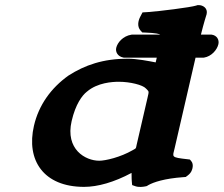

<svg xmlns="http://www.w3.org/2000/svg" viewBox="-20 -718 873 749"><path d="M494.4 -7.6 495.5 4 507.9 8.4C521.4 13.2 538.1 10.9 546.1 9.3L552.6 7.9L558.4 4.3C578.9 -7.3 621.5 -21.7 695.2 -26.9L704.5 -27.6L712.4 -33.5C726.7 -44.2 730.6 -57.1 731.7 -67C732.4 -74.1 732.1 -82.6 725.5 -90.2L720.7 -95.7L712.3 -96.7C644.7 -104.3 653.2 -104.9 661.4 -140.4L742.8 -493H773.8L775.9 -493.3C804.7 -497.8 826.8 -523.3 831.9 -545.4C835.9 -562.7 826.3 -579.8 806 -582.8L804.3 -583H763.8C775.4 -629.7 785.2 -660.1 785.4 -660.6L785.8 -661.8L786.1 -663C791.4 -686.3 771.3 -698 755.9 -698H750.5L745 -696.2C724 -689.4 599.6 -673.7 556.6 -670.9L535.9 -669.6L526.8 -652.1C519.1 -637 513.8 -614.8 528.7 -598.3L535 -591.4L546 -591C589.4 -589.5 603 -585 604.9 -583H494.9L492.1 -582.6C459.6 -577.3 438.1 -551.9 433.4 -531.4C429.7 -515.6 439 -498 460.5 -493.6L463.4 -493H591.6L587.3 -474.6C561.1 -479.7 514 -489 478.1 -489C382.9 -489 311.4 -464.5 246.9 -423.1C179.1 -374.7 131.2 -308.4 112.4 -227.2C81.5 -93.3 149.5 11 308.1 11C361.1 11 425.2 -7.1 493.2 -43.5C492.8 -25.5 494.2 -9.5 494.4 -7.6ZM497.5 -132.1C449.6 -104.5 391.6 -91 366.9 -91C313.3 -91 234 -135.4 259.5 -245.9C274.8 -312.1 300.7 -345.9 318.4 -359.9L318.9 -360.3L319.4 -360.7C360.5 -395.9 419.1 -399 443.7 -399C487.6 -399 536.9 -386.7 549.2 -372.9C561.8 -359.4 561.9 -364.5 555.2 -335.3L513 -152.9C509.3 -136.8 512.9 -141 497.5 -132.1Z"/></svg>

Font: Linux Libertine Mono O 
Style: Mono Bold Oblique
Weight: 400
Italic angle: -13°
Designer: Philipp H. Poll
Foundry: Philipp H. Poll
Version: Version 5.1.7